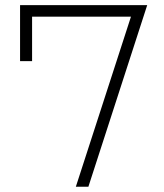

<svg xmlns="http://www.w3.org/2000/svg" viewBox="-20 -713 626 733"><path d="M269.5 0 480 -649.4H102.5V-479.5H56.6V-693.4H542L317.4 0Z"/></svg>

Font: Cascadia Code ExtraLight
Style: Regular
Weight: 200
Monospace: yes
Designer: Aaron Bell
Foundry: Saja Typeworks
Version: Version 2407.024; ttfautohint (v1.8.4)